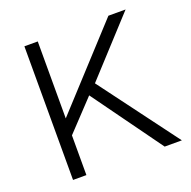

<svg xmlns="http://www.w3.org/2000/svg" viewBox="-125 -823 939 945"><g transform="rotate(-20 345.0 -350.0)"><path d="M364 -410 670 0H580L317 -364L170 -208V0H100V-700H170V-297L540 -700H630Z"/></g></svg>

Font: Goli Light
Style: Regular
Weight: 300
Designer: jaikishan Patel
Foundry: MagicType
Version: Version 1.000